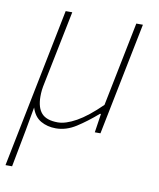

<svg xmlns="http://www.w3.org/2000/svg" viewBox="-78 -540 666 803"><g transform="rotate(10 255.0 -139.0)"><path d="M164 -478 102 -172Q97 -149 95.5 -136Q94 -123 94 -108Q94 -61 115 -37.5Q136 -14 184 -14Q217 -14 262 -39Q307 -64 364 -120L436 -478H464L368 0H344L356 -80H352Q307 -41 265.5 -14.5Q224 12 180 12Q144 12 116 -4Q88 -20 76 -58L58 42L28 200H0L136 -478Z"/></g></svg>

Font: TypoPRO Source Sans Pro
Style: Italic
Weight: 200
Italic angle: -11°
Designer: Paul D. Hunt
Foundry: Adobe Systems Incorporated
Version: Version 1.075;PS 2.000;hotconv 1.0.86;makeotf.lib2.5.63406